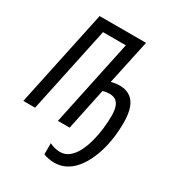

<svg xmlns="http://www.w3.org/2000/svg" viewBox="-221 -849 1129 1228"><g transform="rotate(30 344.0 -235.0)"><path d="M366.7 243.7Q345.2 243.7 325.2 239.7Q305.2 235.8 287.1 228.5V146.5Q305.7 155.8 326.2 160.9Q346.7 166 364.7 166Q402.3 166 430.9 142.8Q459.5 119.6 479.5 80.8Q499.5 42 512.2 -5.9Q524.9 -53.7 530.8 -103.8Q536.6 -153.8 536.6 -198.7Q536.6 -238.8 527.8 -264.6Q519 -290.5 501.2 -303Q483.4 -315.4 455.6 -315.4Q444.3 -315.4 431.9 -313.7Q419.4 -312 406.2 -307.6L341.8 0H254.9L389.6 -635.7H221.2L86.4 0H-0.5L150.9 -713.9H493.7L422.9 -384.3Q438.5 -388.7 454.1 -391.1Q469.7 -393.6 484.9 -393.6Q519.5 -393.6 545.9 -381.6Q572.3 -369.6 590.1 -345.7Q607.9 -321.8 616.7 -284.4Q625.5 -247.1 625.5 -196.3Q625.5 -147.5 619.1 -95.9Q612.8 -44.4 598.9 4.9Q585 54.2 564 97.2Q543 140.1 514.2 173.3Q485.4 206.5 448.7 225.1Q412.1 243.7 366.7 243.7Z"/></g></svg>

Font: Open Sans Condensed Medium
Style: Italic
Weight: 500
Width: 3
Italic angle: -12°
Designer: Monotype Design Team
Foundry: Monotype Imaging Inc.
Version: Version 3.000